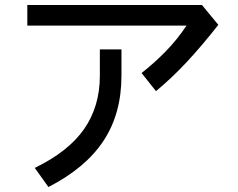

<svg xmlns="http://www.w3.org/2000/svg" viewBox="-20 -689 960 773"><path d="M90 -669H793L859 -589Q793 -505 733 -440.5Q673 -376 608 -322L550 -395Q601 -435 647 -482Q693 -529 731 -586H90ZM382 -490H469V-384Q469 -232 397 -122.5Q325 -13 175 64L120 -13Q256 -79 319 -170Q382 -261 382 -384Z"/></svg>

Font: BM YEONSUNG
Style: Regular
Weight: 400
Designer: Bongjin Kim; Myungsoo Han; Jaehyun Keum; Jihee Min; Dokyung Lee; Chorong Kim; Jooyeon Kang; Sang-a Kim;
Foundry: Sandoll Communications Inc.
Version: Version 1.000;PS 1;hotconv 16.6.51;makeotf.lib2.5.65220